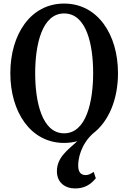

<svg xmlns="http://www.w3.org/2000/svg" viewBox="-20 -792 720 1078"><path d="M340 10.5C366 10.5 390.5 7 414 1C359 51 299.5 92 299.5 170C299.5 232 344.5 266 401.5 266C452.5 266 487.5 246 518 209L506 173C488.5 185 476 191 461 191C434.5 191 419 175 419 137C419 97.5 434 20 501.5 -42C591.5 -110 642.5 -236 642.5 -381C642.5 -598.5 528.5 -772 340 -772C151.5 -772 38 -598.5 38 -381C38 -164 151.5 10.5 340 10.5ZM340 -43.5C215.5 -43.5 177.5 -221 177.5 -381C177.5 -540.5 215.5 -716.5 340 -716.5C466 -716.5 503 -541 503 -382C503 -221 464.5 -43.5 340 -43.5Z"/></svg>

Font: Libre Caslon Condensed SemiBold
Style: Regular
Weight: 600
Designer: Pablo Impallari, Rodrigo Fuenzalida, Katja Schimmel, Ertekin Erdin
Foundry: Pablo Impallari, Rodrigo Fuenzalida
Version: Version 2.000;gftools[0.9.33]